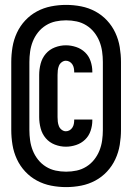

<svg xmlns="http://www.w3.org/2000/svg" viewBox="-20 -732 540 784"><path d="M250 32Q219 32 188.5 26Q158 20 131 5.5Q104 -9 83 -31.5Q62 -54 49 -82Q36 -110 31 -140.5Q26 -171 26 -201V-479Q26 -509 31 -539.5Q36 -570 49 -598Q62 -626 83 -648.5Q104 -671 131 -685.5Q158 -700 188.5 -706Q219 -712 250 -712Q281 -712 311.5 -706Q342 -700 369 -685.5Q396 -671 417 -648.5Q438 -626 451 -598Q464 -570 469 -539.5Q474 -509 474 -479V-201Q474 -171 469 -140.5Q464 -110 451 -82Q438 -54 417 -31.5Q396 -9 369 5.5Q342 20 311.5 26Q281 32 250 32ZM250 -31Q272 -31 293 -35.5Q314 -40 332.5 -51.5Q351 -63 364.5 -80Q378 -97 386 -117Q394 -137 397 -158.5Q400 -180 400 -201V-479Q400 -500 397 -521.5Q394 -543 386 -563Q378 -583 364.5 -600Q351 -617 332.5 -628.5Q314 -640 293 -644.5Q272 -649 250 -649Q228 -649 207 -644.5Q186 -640 167.5 -628.5Q149 -617 135.5 -600Q122 -583 114 -563Q106 -543 103 -521.5Q100 -500 100 -479V-201Q100 -180 103 -158.5Q106 -137 114 -117Q122 -97 135.5 -80Q149 -63 167.5 -51.5Q186 -40 207 -35.5Q228 -31 250 -31ZM249 -133Q226 -133 204 -141.5Q182 -150 167 -167.5Q152 -185 146 -208Q140 -231 140 -254V-426Q140 -449 146 -472Q152 -495 167 -512.5Q182 -530 204 -538.5Q226 -547 249 -547Q270 -547 291 -540Q312 -533 327.5 -518Q343 -503 350 -482Q357 -461 357 -440V-436H283V-438Q283 -446 281.5 -454Q280 -462 275.5 -469Q271 -476 264 -480Q257 -484 249 -484Q240 -484 232 -478Q224 -472 220.5 -463Q217 -454 216 -445Q215 -436 215 -426V-254Q215 -244 216 -235Q217 -226 220.5 -217Q224 -208 232 -202Q240 -196 249 -196Q257 -196 264 -200Q271 -204 275.5 -211Q280 -218 281.5 -226Q283 -234 283 -242V-244H357V-240Q357 -219 350 -198Q343 -177 327.5 -162Q312 -147 291 -140Q270 -133 249 -133Z"/></svg>

Font: Iosevka Extrabold
Style: Regular
Weight: 800
Monospace: yes
Designer: Belleve Invis
Foundry: Belleve Invis
Version: Version 32.5.0; ttfautohint (v1.8.4)